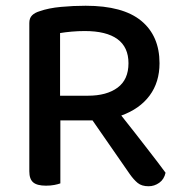

<svg xmlns="http://www.w3.org/2000/svg" viewBox="-20 -640 634 668"><path d="M190 -2Q182 1 169 3.5Q156 6 140 6Q109 6 95.5 -5.5Q82 -17 82 -44V-560Q82 -577 91.5 -586.5Q101 -596 118 -601Q149 -612 192 -616Q235 -620 278 -620Q408 -620 471.5 -567.5Q535 -515 535 -420Q535 -354 500.5 -307.5Q466 -261 402 -238Q426 -208 449 -178.5Q472 -149 492.5 -122.5Q513 -96 529.5 -74.5Q546 -53 556 -39Q551 -16 534 -4Q517 8 497 8Q473 8 459 -3.5Q445 -15 431 -35L302 -221H190ZM286 -307Q351 -307 389 -335Q427 -363 427 -420Q427 -476 388.5 -504Q350 -532 275 -532Q252 -532 229.5 -530Q207 -528 189 -525V-307Z"/></svg>

Font: Baloo Thambi 2 Medium
Style: Regular
Weight: 500
Designer: Aadarsh Rajan and Ek Type
Foundry: Ek Type
Version: Version 1.640;hotconv 1.0.111;makeotfexe 2.5.65597; ttfautoh